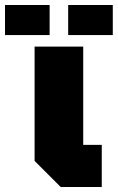

<svg xmlns="http://www.w3.org/2000/svg" viewBox="-92 -746 470 766"><path d="M46 -560H240V-168H314V0H150L46 -104ZM-72 -606V-726H106V-606ZM180 -606V-726H358V-606Z"/></svg>

Font: Tektur ExtraBold
Style: Regular
Weight: 800
Designer: Adam Jagosz
Foundry: Adam Jagosz
Version: Version 1.005;gftools[0.9.30]